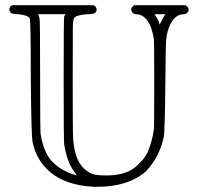

<svg xmlns="http://www.w3.org/2000/svg" viewBox="-20 -703 762 742"><path d="M697 -683Q709 -675 709 -667Q709 -659 703.5 -653.5Q698 -648 690 -648Q653 -648 633 -597Q624 -573 622 -546Q620 -519 619 -377Q617 -193 613 -174Q596 -95 544 -41Q476 19 355 19H344Q221 13 159 -52Q118 -94 106 -154Q101 -172 99 -399Q99 -618 95 -632Q88 -644 53 -648Q28 -648 21 -654Q16 -661 16 -666Q16 -672 21 -679L28 -683H341L348 -679Q359 -665 348 -654Q342 -648 315 -648Q270 -644 266 -632Q262 -627 261.5 -597.5Q261 -568 261 -399Q261 -218 262 -182.5Q263 -147 270 -117Q286 -50 339 -30Q355 -25 393 -25Q444 -25 481 -43Q497 -50 519 -72Q541 -94 550 -114Q568 -154 575 -205Q576 -219 576 -379Q576 -538 575 -550Q568 -597 550 -622.5Q532 -648 506 -648Q498 -648 492.5 -654Q487 -660 487 -667Q487 -675 499 -683ZM228 -639 233 -648H128Q128 -647 133 -632Q135 -621 135 -412Q135 -197 137 -185Q148 -115 181 -79Q209 -51 235 -41Q242 -36 258.5 -30.5Q275 -25 277 -25Q273 -32 266 -41Q239 -77 228 -145Q226 -161 226 -399Q226 -632 228 -639ZM604 -621Q607 -628 609.5 -632.5Q612 -637 614.5 -641Q617 -645 619 -648H577L586 -634Q587 -632 591 -624.5Q595 -617 595 -614L597 -608Z"/></svg>

Font: MathJax_AMS
Style: Regular
Weight: 400
Version: Version 1.1